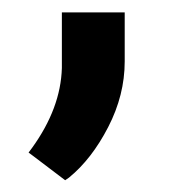

<svg xmlns="http://www.w3.org/2000/svg" viewBox="-20 -137 313 315"><path d="M81.1 154.3 34.7 119.1 26.9 113.3 32.7 105.5Q79.6 40.5 81.5 -25.4V-106.9V-116.7H91.3H174.8H184.6V-106.9V-36.1Q184.6 19 157.5 71.5Q130.4 124 93.3 154.3L86.9 158.7Z"/></svg>

Font: Shabnam Medium FD
Style: Medium-FD
Weight: 500
Foundry: DejaVu fonts team - Redesigned by Saber Rastikerdar - Based on Vazir font
Version: Version 5.0.0